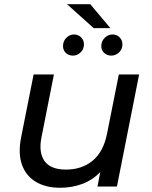

<svg xmlns="http://www.w3.org/2000/svg" viewBox="-20 -882 717 908"><path d="M264 6Q196 6 149 -22.5Q102 -51 83.5 -104Q65 -157 80 -233L139 -530H235L176 -232Q162 -161 190.5 -120.5Q219 -80 292 -80Q367 -80 418 -122Q469 -164 486 -249L542 -530H638L533 0H441L454 -68Q417 -30 368.5 -12Q320 6 264 6ZM506 -619Q487 -619 473 -631.5Q459 -644 459 -664Q459 -687 475 -703Q491 -719 512 -719Q532 -719 545.5 -705.5Q559 -692 559 -673Q559 -649 543 -634Q527 -619 506 -619ZM325 -619Q305 -619 291.5 -631.5Q278 -644 278 -664Q278 -687 293.5 -703Q309 -719 330 -719Q350 -719 363.5 -705.5Q377 -692 377 -673Q377 -649 361 -634Q345 -619 325 -619ZM423 -749 297 -862H407L502 -749Z"/></svg>

Font: Montserrat Medium
Style: Italic
Weight: 500
Italic angle: -11.3°
Designer: Julieta Ulanovsky
Foundry: Julieta Ulanovsky
Version: Version 9.000; ttfautohint (v1.8.4.7-5d5b)